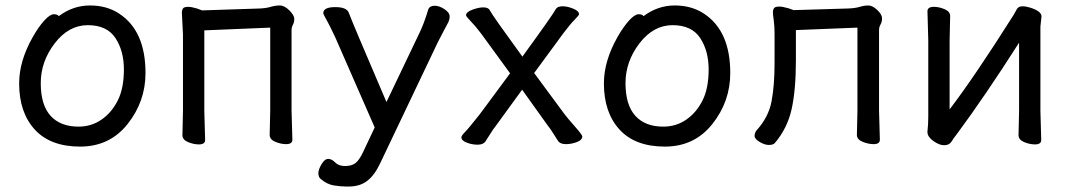

<svg xmlns="http://www.w3.org/2000/svg" viewBox="-20 -512 3911 702"><path d="M267 -49Q314 -49 351 -74.5Q388 -100 410.5 -144.5Q433 -189 433 -258Q433 -326 402 -373Q371 -420 301 -420Q231 -420 180 -353.5Q129 -287 129 -208Q129 -128 165 -88.5Q201 -49 267 -49ZM273 24Q164 24 107 -38.5Q50 -101 50 -207Q50 -289 100 -377Q121 -414 142 -437Q163 -460 177 -460Q190 -460 195 -453Q247 -492 309 -492Q371 -492 416 -462Q512 -399 512 -245Q512 -141 446.5 -58.5Q381 24 273 24Z M707 16Q688 16 667.5 7.5Q647 -1 647 -18L649 -106V-386L645 -465Q645 -475 649 -481Q653 -487 668 -487Q680 -487 700 -481L719 -474L931 -481Q953 -482 970 -487Q987 -492 1003 -492Q1020 -492 1038 -474Q1056 -456 1056 -443Q1056 -431 1051 -421.5Q1046 -412 1046 -402V-107L1049 -1Q1049 15 1026 15Q1007 15 986.5 6.5Q966 -2 966 -19L968 -107V-411L727 -401V-106L730 0Q730 16 707 16Z M1255 170H1245Q1226 170 1200.5 166Q1175 162 1151 141Q1144 134 1144 121Q1144 108 1155.5 88.5Q1167 69 1180 69Q1193 69 1205.5 82Q1218 95 1242 95Q1266 95 1280 84Q1294 73 1308 43L1350 -46L1206 -375Q1184 -422 1173 -441Q1162 -460 1162 -464Q1162 -486 1206 -486Q1247 -486 1255 -466Q1266 -435 1393 -139L1511 -386Q1530 -424 1546 -478Q1551 -491 1570 -491Q1586 -491 1605 -478.5Q1624 -466 1624 -452Q1624 -440 1618 -428.5Q1612 -417 1601 -396.5Q1590 -376 1581 -358L1370 85Q1350 128 1323 149Q1296 170 1255 170Z M1726 17Q1706 17 1686.5 9.5Q1667 2 1667 -10Q1667 -16 1679.5 -28.5Q1692 -41 1734 -94L1845 -244L1740 -388Q1719 -416 1701.5 -434Q1684 -452 1684 -456Q1684 -468 1707 -476.5Q1730 -485 1747 -485Q1766 -485 1771 -474Q1780 -456 1890 -305Q2000 -456 2013 -480Q2019 -489 2038 -489Q2054 -489 2075.5 -480.5Q2097 -472 2097 -460Q2097 -456 2081.5 -440.5Q2066 -425 2041 -392L1933 -245L2043 -96Q2055 -80 2082 -49.5Q2109 -19 2109 -13Q2109 0 2089 7.5Q2069 15 2050 15Q2028 15 2020.5 3.5Q2013 -8 2002 -25.5Q1991 -43 1982 -54L1889 -184L1793 -52Q1784 -41 1773.5 -24Q1763 -7 1755 5Q1747 17 1726 17Z M2405 -49Q2452 -49 2489 -74.5Q2526 -100 2548.5 -144.5Q2571 -189 2571 -258Q2571 -326 2540 -373Q2509 -420 2439 -420Q2369 -420 2318 -353.5Q2267 -287 2267 -208Q2267 -128 2303 -88.5Q2339 -49 2405 -49ZM2411 24Q2302 24 2245 -38.5Q2188 -101 2188 -207Q2188 -289 2238 -377Q2259 -414 2280 -437Q2301 -460 2315 -460Q2328 -460 2333 -453Q2385 -492 2447 -492Q2509 -492 2554 -462Q2650 -399 2650 -245Q2650 -141 2584.5 -58.5Q2519 24 2411 24Z M2791 18Q2776 18 2757.5 7Q2739 -4 2739 -15Q2739 -25 2745 -34Q2790 -83 2801 -141.5Q2812 -200 2812 -281V-387Q2812 -417 2809 -438Q2806 -459 2806 -467Q2806 -476 2810 -482Q2814 -488 2829 -488Q2841 -488 2862 -482L2882 -475L3082 -481Q3107 -482 3123.5 -487Q3140 -492 3155 -492Q3170 -492 3187.5 -475.5Q3205 -459 3205 -445Q3205 -432 3199.5 -422.5Q3194 -413 3194 -402V-107L3197 -1Q3197 15 3174 15Q3155 15 3134 6.5Q3113 -2 3113 -19L3115 -107V-411L2890 -402V-291Q2890 -184 2874.5 -113.5Q2859 -43 2813 11Q2807 18 2791 18Z M3432 19Q3414 19 3392.5 3.5Q3371 -12 3371 -29V-31Q3374 -58 3374 -86V-364L3371 -471Q3371 -487 3395 -487Q3413 -487 3433.5 -478.5Q3454 -470 3454 -453L3452 -364V-112Q3545 -234 3687 -459Q3692 -467 3697.5 -478Q3703 -489 3719 -489Q3731 -489 3747 -484Q3788 -471 3788 -452L3784 -415V-106L3787 0Q3787 16 3764 16Q3745 16 3724.5 7.5Q3704 -1 3704 -18L3706 -106V-356Q3583 -163 3478 -21Q3468 -9 3459.5 5Q3451 19 3432 19Z"/></svg>

Font: LXGW WenKai Medium
Style: Regular
Weight: 500
Designer: LXGW / Fontworks Inc.
Foundry: LXGW / Fontworks Inc.
Version: Version 1.501; October 10, 2024